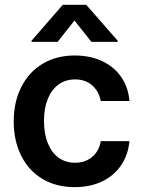

<svg xmlns="http://www.w3.org/2000/svg" viewBox="-20 -768 593 799"><path d="M37.1 -262.7Q37.1 -343.3 68.4 -405.5Q99.6 -467.8 157 -502.4Q214.4 -537.1 291 -537.1Q355 -537.1 405 -513.7Q455.1 -490.2 484.6 -447.3Q514.2 -404.3 518.6 -347.7H399.4Q391.6 -387.7 363.8 -412.6Q335.9 -437.5 292 -437.5Q253.4 -437.5 224.4 -416.7Q195.3 -396 179.2 -357.2Q163.1 -318.4 163.1 -265.6Q163.1 -211.4 179 -172.1Q194.8 -132.8 223.9 -111.8Q252.9 -90.8 292 -90.8Q334 -90.8 362.8 -114.3Q391.6 -137.7 399.4 -180.7H518.6Q513.7 -124.5 484.6 -81.1Q455.6 -37.6 405.8 -13.4Q356 10.7 291 10.7Q213.4 10.7 156 -23.9Q98.6 -58.6 67.9 -120.6Q37.1 -182.6 37.1 -262.7ZM290 -682.6 219.7 -593.8H111.3V-598.6L241.2 -748H338.9L469.7 -598.6V-593.8H360.4Z"/></svg>

Font: Pretendard JP SemiBold
Style: Regular
Weight: 600
Designer: Base glyphs from Inter by Rasmus Andersson; Hangeul glyphs from Noto Sans CJK(Source Han Sans) by Jang Soo-young and Kan
Foundry: Kil Hyung-jin
Version: Version 1.309